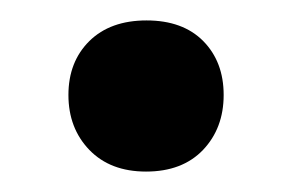

<svg xmlns="http://www.w3.org/2000/svg" viewBox="-20 -529 286 188"><path d="M123 -361Q88 -361 67.5 -382.2Q47 -403.5 47 -436Q47 -468.5 67.5 -488.8Q88 -509 123.5 -509Q159 -509 179 -488.8Q199 -468.5 199 -436Q199 -403.5 178.8 -382.2Q158.5 -361 123 -361Z"/></svg>

Font: Heraclito Medium
Style: Regular
Weight: 500
Designer: Kostas Bartsokas (font) & Cristiano Sobral (main changes)
Foundry: Kostas Bartsokas (font) & Cristiano Sobral (main changes)
Version: Version 1.00;July 8, 2020;FontCreator 13.0.0.2655 64-bit